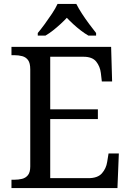

<svg xmlns="http://www.w3.org/2000/svg" viewBox="-20 -951 663 971"><path d="M38 0V-42H51Q73 -42 91.5 -46.5Q110 -51 121.5 -65.5Q133 -80 133 -109V-600Q133 -632 122 -647Q111 -662 92.5 -667Q74 -672 51 -672H38V-714H542L547 -539H495L490 -582Q486 -615 466.5 -639.5Q447 -664 402 -664H234V-398H475V-349H234V-50H427Q474 -50 495.5 -74.5Q517 -99 522 -132L529 -175H581L574 0ZM171 -784Q187 -803 206 -829Q225 -855 243 -882Q261 -909 271 -931H366Q377 -909 394.5 -882Q412 -855 431.5 -829Q451 -803 466 -784V-771H427Q408 -782 388.5 -797Q369 -812 351 -828.5Q333 -845 318 -861Q303 -845 285 -828.5Q267 -812 248 -797Q229 -782 210 -771H171Z"/></svg>

Font: Noto Serif Gujarati
Style: Regular
Weight: 400
Designer: Universal Thirst, Indian Type Foundry and the Monotype Design Team
Foundry: Monotype Imaging Inc.
Version: Version 2.102